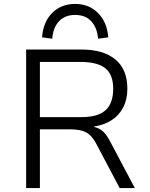

<svg xmlns="http://www.w3.org/2000/svg" viewBox="-20 -957 762 977"><path d="M113 0V-705H394Q506 -705 567 -654.5Q628 -604 628 -506Q628 -451 607 -410.5Q586 -370 548 -345.5Q510 -321 458 -313L460 -311L466 -309Q488 -303 505 -287.5Q522 -272 540 -238L666 0H589L471 -223Q455 -254 436.5 -270.5Q418 -287 392.5 -293Q367 -299 331 -299H183V0ZM183 -361H394Q479 -361 517.5 -396.5Q556 -432 556 -505Q556 -578 515.5 -610Q475 -642 388 -642H183ZM246 -760 194 -767Q200 -846 246 -891.5Q292 -937 362 -937Q433 -937 479 -890.5Q525 -844 531 -767L479 -760Q475 -814 445.5 -847.5Q416 -881 362 -881Q311 -881 280.5 -849Q250 -817 246 -760Z"/></svg>

Font: Nunito Sans 7pt Light
Style: Regular
Weight: 300
Designer: Vernon Adams
Foundry: Vernon Adams
Version: Version 3.101;gftools[0.9.27]